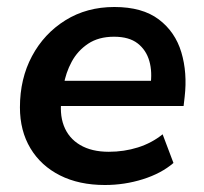

<svg xmlns="http://www.w3.org/2000/svg" viewBox="-20 -519 583 549"><path d="M280 10Q206 10 151.5 -17.5Q97 -45 67 -95Q37 -145 37 -212Q37 -294 71.5 -358.5Q106 -423 167 -461Q228 -499 307 -499Q387 -499 434 -463.5Q481 -428 498.5 -369.5Q516 -311 508 -242L505 -216H137L147 -288H427L410 -273Q416 -313 407 -344.5Q398 -376 373.5 -395Q349 -414 306 -414Q262 -414 232 -394Q202 -374 185 -342.5Q168 -311 162 -275L157 -244Q149 -195 162.5 -159.5Q176 -124 209 -104.5Q242 -85 291 -85Q335 -85 374.5 -97.5Q414 -110 445 -135L476 -53Q441 -23 388.5 -6.5Q336 10 280 10Z"/></svg>

Font: Nunito Sans 12pt
Style: Bold Italic
Weight: 700
Italic angle: -9°
Designer: Vernon Adams
Foundry: Vernon Adams
Version: Version 3.101;gftools[0.9.27]